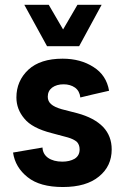

<svg xmlns="http://www.w3.org/2000/svg" viewBox="-20 -750 509 783"><path d="M171.9 -561.5Q205.1 -561.5 302.7 -561.5Q326.2 -603.5 394.5 -730.5Q370.1 -730.5 295.9 -730.5Q281.2 -705.1 237.3 -629.9Q222.7 -655.3 178.7 -730.5Q154.3 -730.5 79.1 -730.5Q102.5 -688.5 171.9 -561.5ZM295.9 -288.1Q279.3 -292 231.4 -304.7Q201.2 -313.5 188.5 -325.2Q174.8 -336.9 174.8 -355.5Q174.8 -378.9 192.4 -392.6Q210.9 -406.2 239.3 -406.2Q266.6 -406.2 286.1 -392.6Q304.7 -378.9 307.6 -352.5Q346.7 -362.3 424.8 -379.9Q414.1 -443.4 361.3 -476.6Q308.6 -510.7 235.4 -510.7Q144.5 -510.7 95.7 -465.8Q46.9 -419.9 46.9 -352.5Q46.9 -304.7 79.1 -266.6Q110.4 -227.5 191.4 -207Q212.9 -201.2 256.8 -189.5Q280.3 -182.6 293 -171.9Q304.7 -160.2 304.7 -140.6Q304.7 -115.2 284.2 -102.5Q263.7 -90.8 234.4 -90.8Q198.2 -90.8 175.8 -106.4Q154.3 -122.1 153.3 -148.4Q113.3 -141.6 33.2 -127.9Q42 -67.4 92.8 -27.3Q142.6 12.7 236.3 12.7Q332 12.7 383.8 -30.3Q435.5 -72.3 435.5 -140.6Q435.5 -195.3 400.4 -232.4Q364.3 -269.5 295.9 -288.1Z"/></svg>

Font: BM-Biotif
Style: Bold
Weight: 400
Designer: Deni Anggara
Version: Version 1.000;PS 001.000;hotconv 1.0.88;makeotf.lib2.5.64776